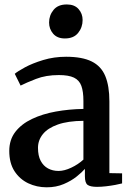

<svg xmlns="http://www.w3.org/2000/svg" viewBox="-20 -808 574 839"><path d="M184 10.5Q140.5 10.5 103.2 -7.2Q66 -25 43.2 -60.2Q20.5 -95.5 20.5 -148.5Q20.5 -197.5 47.2 -232Q74 -266.5 119.8 -288.2Q165.5 -310 223.5 -320.5Q281.5 -331 344.5 -332V-367Q344.5 -408 335.5 -432.8Q326.5 -457.5 303.2 -468.8Q280 -480 237 -480Q180.5 -480 137.5 -463.2Q94.5 -446.5 70 -434L44.5 -485.5Q56.5 -496 89.2 -513.8Q122 -531.5 169 -545.8Q216 -560 269 -560Q339 -560 380.5 -539.5Q422 -519 440 -475.8Q458 -432.5 458 -365V-51.5L513.5 -50.5V-6.5Q502.5 -3.5 483.8 0Q465 3.5 443.8 6Q422.5 8.5 404 8.5Q375 8.5 363 0Q351 -8.5 351 -38V-70Q339 -56 315.5 -37Q292 -18 258.8 -3.8Q225.5 10.5 184 10.5ZM236 -61Q261 -61 291.2 -75.2Q321.5 -89.5 344.5 -110.5V-280Q277 -279.5 233 -264Q189 -248.5 167.5 -222Q146 -195.5 146 -162Q146 -127.5 157.8 -105.2Q169.5 -83 189.8 -72Q210 -61 236 -61ZM263 -640Q230 -640 212.2 -660.8Q194.5 -681.5 194.5 -709.5Q194.5 -741 214 -764.8Q233.5 -788.5 271.5 -788.5H272.5Q305.5 -788.5 323.2 -768.5Q341 -748.5 341 -720.5Q341 -688.5 321.5 -664.2Q302 -640 264 -640Z"/></svg>

Font: Merriweather 36pt SemiBold
Style: Regular
Weight: 600
Version: Version 2.100